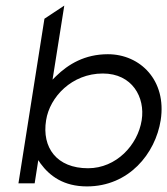

<svg xmlns="http://www.w3.org/2000/svg" viewBox="-20 -656 598 687"><path d="M104 0 117 -83 125 -71C158 -26 208 11 291 11C441 11 536 -106 555 -226C577 -368 482 -462 366 -462C284 -462 225 -427 180 -383L168 -371L210 -636L139 -589L46 0ZM348 -393C453 -393 500 -308 487 -226C473 -137 396 -54 295 -54C183 -54 129 -128 145 -226C158 -309 237 -393 348 -393Z"/></svg>

Font: Charger Pro
Style: LitExtObl
Weight: 300
Designer: Jasper
Foundry: Cannot Into Space Fonts
Version: Version 1.09